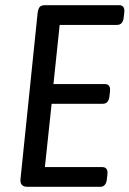

<svg xmlns="http://www.w3.org/2000/svg" viewBox="-20 -720 499 740"><path d="M86 0Q56 0 59 -30L125 -670Q127 -685 132.5 -692.5Q138 -700 154 -700H439Q462 -700 459 -672L457 -654Q454 -624 431 -624H210L186 -396H384Q407 -396 404 -368L402 -350Q399 -320 376 -320H179L153 -76H374Q397 -76 394 -48L392 -30Q389 0 366 0Z"/></svg>

Font: Asap Condensed Condensed Regular
Style: Italic
Weight: 400
Width: 3
Italic angle: -6°
Designer: Pablo Cosgaya
Foundry: Omnibus-Type
Version: Version 3.001; ttfautohint (v1.8.4.7-5d5b)